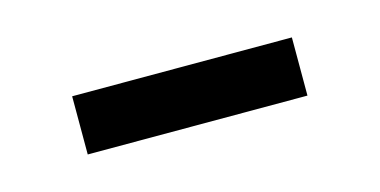

<svg xmlns="http://www.w3.org/2000/svg" viewBox="-27 -363 376 190"><g transform="rotate(-15 161.0 -268.0)"><path d="M48.3 -238.3V-297.9H273.4V-238.3Z"/></g></svg>

Font: Sahel Light FD
Style: Light-FD
Weight: 300
Foundry: Saber Rastikerdar (saber.rastikerdar@gmail.com)
Version: Version 3.3.0